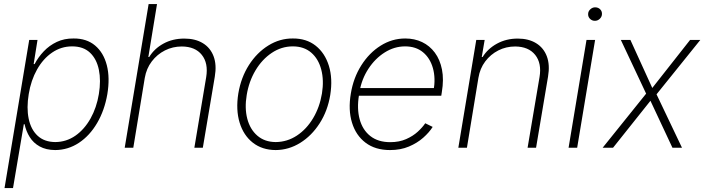

<svg xmlns="http://www.w3.org/2000/svg" viewBox="-20 -748 3567 972"><path d="M2.9 204.1 127.9 -545.9H169.9L150.4 -423.8H155.3Q173.8 -459 201.9 -488.5Q230 -518.1 267.8 -535.9Q305.7 -553.7 352.5 -553.2Q418.5 -553.7 461.4 -517.6Q504.4 -481.4 520.8 -417.7Q537.1 -354 523.4 -271.5Q509.3 -189.5 471.7 -125.2Q434.1 -61 379.4 -24.9Q324.7 11.2 259.3 11.7Q212.9 11.2 180.9 -6.6Q148.9 -24.4 130.4 -54.2Q111.8 -84 104.5 -119.1H100.6L45.9 204.1ZM259.8 -28.8Q315.9 -29.3 361.6 -61Q407.2 -92.8 438.2 -147.9Q469.2 -203.1 480.5 -272Q491.7 -340.3 480.5 -395Q469.2 -449.7 435.5 -481.4Q401.9 -513.2 345.2 -513.2Q289.6 -513.2 243.9 -481.9Q198.2 -450.7 167.5 -396Q136.7 -341.3 125.5 -272Q113.8 -202.1 125.2 -147Q136.7 -91.8 170.7 -60.5Q204.6 -29.3 259.8 -28.8Z M712.9 -353.5 654.8 0H611.3L732.4 -727.5H774.9L731 -459.5H735.4Q761.2 -502 807.6 -527.3Q854 -552.7 913.1 -552.7Q968.8 -552.7 1006.8 -529.5Q1044.9 -506.3 1061.3 -463.1Q1077.6 -419.9 1067.4 -359.9L1006.8 0H963.9L1023.9 -357.9Q1035.2 -428.2 1001.7 -470.2Q968.3 -512.2 900.4 -512.7Q854.5 -512.7 814.9 -492.7Q775.4 -472.7 748.3 -437Q721.2 -401.4 712.9 -353.5Z M1375.5 11.7Q1307.1 11.2 1260 -25.6Q1212.9 -62.5 1193.1 -127.2Q1173.3 -191.9 1186.5 -274.9Q1200.2 -356 1240.2 -418.7Q1280.3 -481.4 1338.4 -517.6Q1396.5 -553.7 1462.4 -553.2Q1531.2 -553.7 1578.1 -516.6Q1625 -479.5 1645 -414.8Q1665 -350.1 1651.9 -267.1Q1638.7 -186.5 1598.1 -123.5Q1557.6 -60.5 1499.8 -24.7Q1441.9 11.2 1375.5 11.7ZM1375.5 -28.8Q1434.1 -29.3 1483.2 -61.8Q1532.2 -94.2 1565.4 -150.1Q1598.6 -206.1 1609.9 -274.9Q1620.6 -341.3 1606.4 -395.5Q1592.3 -449.7 1555.7 -481.4Q1519 -513.2 1462.4 -513.2Q1404.8 -513.2 1355.7 -480.2Q1306.6 -447.3 1273.4 -391.6Q1240.2 -335.9 1229 -267.1Q1217.8 -200.7 1231.9 -146.7Q1246.1 -92.8 1283 -61Q1319.8 -29.3 1375.5 -28.8Z M1954.6 11.7Q1879.9 11.7 1830.8 -25.4Q1781.7 -62.5 1762 -127Q1742.2 -191.4 1755.9 -273.4Q1769 -354 1809.1 -417.2Q1849.1 -480.5 1907 -516.8Q1964.8 -553.2 2031.7 -553.2Q2078.6 -553.2 2116.9 -534.9Q2155.3 -516.6 2181.4 -481.4Q2207.5 -446.3 2217.5 -396Q2227.5 -345.7 2216.8 -281.7L2213.9 -263.2H1781.7L1788.1 -302.2H2197.3L2174.8 -288.1Q2186 -352.1 2171.6 -403.1Q2157.2 -454.1 2121.3 -483.6Q2085.4 -513.2 2030.8 -513.2Q1976.1 -513.2 1927.5 -482.4Q1878.9 -451.7 1845 -399.7Q1811 -347.7 1800.3 -284.7L1797.4 -266.6Q1786.1 -198.2 1800.8 -144.3Q1815.4 -90.3 1854.7 -59.3Q1894 -28.3 1955.6 -28.3Q2001 -28.3 2035.9 -43.7Q2070.8 -59.1 2095 -81.3Q2119.1 -103.5 2132.8 -124L2170.4 -105.5Q2153.3 -78.1 2122.8 -51Q2092.3 -23.9 2050 -6.1Q2007.8 11.7 1954.6 11.7Z M2401.9 -353.5 2343.8 0H2300.3L2391.1 -545.9H2433.6L2418.9 -459.5H2423.3Q2449.2 -501.5 2496.1 -527.1Q2543 -552.7 2601.1 -552.7Q2655.8 -552.7 2693.8 -529.5Q2731.9 -506.3 2748.3 -463.1Q2764.6 -419.9 2754.4 -359.9L2693.8 0H2650.9L2711.4 -357.9Q2723.1 -427.7 2689.5 -470Q2655.8 -512.2 2587.9 -512.7Q2542 -512.7 2502.7 -492.7Q2463.4 -472.7 2436.5 -437Q2409.7 -401.4 2401.9 -353.5Z M2858.4 0 2949.2 -545.9H2992.7L2901.9 0ZM2991.7 -642.6Q2976.6 -642.6 2966.3 -653.3Q2956.1 -664.1 2957.5 -678.7Q2958 -691.4 2968.8 -701.2Q2979.5 -710.9 2992.7 -710.9Q3008.8 -710.9 3018.8 -700.4Q3028.8 -689.9 3027.3 -674.8Q3026.4 -662.1 3015.9 -652.3Q3005.4 -642.6 2991.7 -642.6Z M3171.4 -545.9 3282.2 -302.7 3473.6 -545.9H3525.4L3303.7 -270.5L3432.6 0H3384.3L3272.9 -237.8L3083.5 0H3030.8L3251 -273.9L3123 -545.9Z"/></svg>

Font: Inter Tight ExtraLight
Style: Italic
Weight: 250
Italic angle: -9.39999°
Designer: Rasmus Andersson
Foundry: rsms
Version: Version 3.004